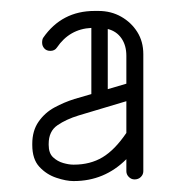

<svg xmlns="http://www.w3.org/2000/svg" viewBox="-20 -690 340 351"><path d="M242 -377Q242 -371 237.5 -366.5Q233 -362 226 -362Q220 -362 215.5 -366.5Q211 -371 211 -377V-399Q171 -359 115 -359H114Q101 -359 83 -365Q65 -371 52 -385Q39 -399 39 -425V-427Q39 -451 50.5 -467.5Q62 -484 79.5 -493.5Q97 -503 116 -509L147 -518V-639Q107 -637 84 -603Q80 -597 72 -597Q65 -597 61 -601.5Q57 -606 57 -612Q57 -618 59 -621Q93 -670 153 -670H160Q183 -670 201.5 -659.5Q220 -649 231 -631.5Q242 -614 242 -591ZM211 -588Q211 -607 202 -620Q193 -633 177 -637V-527L211 -537ZM114 -389H115Q145 -389 167.5 -402.5Q190 -416 211 -447V-505L124 -479Q101 -472 85 -461Q69 -450 69 -427V-425Q69 -410 77 -402.5Q85 -395 95.5 -392Q106 -389 114 -389Z"/></svg>

Font: Libertine Sup
Style: Regular
Weight: 400
Designer: Bastien Sozeau
Foundry: NBR — Bastien Sozeau
Version: Version 2.003; ttfautohint (v1.8.4.7-5d5b);gftools[0.9.33]